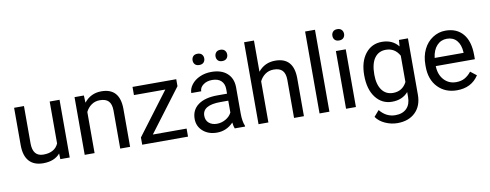

<svg xmlns="http://www.w3.org/2000/svg" viewBox="-74 -1137 4418 1731"><g transform="rotate(-10 2135.0 -271.0)"><path d="M394.5 -52.2Q341.8 9.8 239.7 9.8Q155.3 9.8 111.1 -39.3Q66.9 -88.4 66.4 -184.6V-528.3H156.7V-187Q156.7 -66.9 254.4 -66.9Q357.9 -66.9 392.1 -144V-528.3H482.4V0H396.5Z M705.1 -528.3 708 -461.9Q768.6 -538.1 866.2 -538.1Q1033.7 -538.1 1035.2 -349.1V0H944.8V-349.6Q944.3 -406.7 918.7 -434.1Q893.1 -461.4 838.9 -461.4Q794.9 -461.4 761.7 -438Q728.5 -414.6 710 -376.5V0H619.6V-528.3Z M1256.3 -73.7H1565.4V0H1146V-66.4L1437.5 -453.6H1150.4V-528.3H1550.8V-464.4Z M1993.2 0Q1985.4 -15.6 1980.5 -55.7Q1917.5 9.8 1830.1 9.8Q1752 9.8 1701.9 -34.4Q1651.9 -78.6 1651.9 -146.5Q1651.9 -229 1714.6 -274.7Q1777.3 -320.3 1891.1 -320.3H1979V-361.8Q1979 -409.2 1950.7 -437.3Q1922.4 -465.3 1867.2 -465.3Q1818.8 -465.3 1786.1 -440.9Q1753.4 -416.5 1753.4 -381.8H1662.6Q1662.6 -421.4 1690.7 -458.3Q1718.8 -495.1 1766.8 -516.6Q1814.9 -538.1 1872.6 -538.1Q1963.9 -538.1 2015.6 -492.4Q2067.4 -446.8 2069.3 -366.7V-123.5Q2069.3 -50.8 2087.9 -7.8V0ZM1843.3 -68.8Q1885.7 -68.8 1923.8 -90.8Q1961.9 -112.8 1979 -147.9V-256.3H1908.2Q1742.2 -256.3 1742.2 -159.2Q1742.2 -116.7 1770.5 -92.8Q1798.8 -68.8 1843.3 -68.8ZM1725.1 -669.4Q1725.1 -691.4 1738.5 -706.3Q1752 -721.2 1778.3 -721.2Q1804.7 -721.2 1818.4 -706.3Q1832 -691.4 1832 -669.4Q1832 -647.5 1818.4 -632.8Q1804.7 -618.2 1778.3 -618.2Q1752 -618.2 1738.5 -632.8Q1725.1 -647.5 1725.1 -669.4ZM1935.1 -668.5Q1935.1 -690.4 1948.5 -705.6Q1961.9 -720.7 1988.3 -720.7Q2014.6 -720.7 2028.3 -705.6Q2042 -690.4 2042 -668.5Q2042 -646.5 2028.3 -631.8Q2014.6 -617.2 1988.3 -617.2Q1961.9 -617.2 1948.5 -631.8Q1935.1 -646.5 1935.1 -668.5Z M2301.3 -464.4Q2361.3 -538.1 2457.5 -538.1Q2625 -538.1 2626.5 -349.1V0H2536.1V-349.6Q2535.6 -406.7 2510 -434.1Q2484.4 -461.4 2430.2 -461.4Q2386.2 -461.4 2353 -438Q2319.8 -414.6 2301.3 -376.5V0H2210.9V-750H2301.3Z M2859.9 0H2769.5V-750H2859.9Z M3102.5 0H3012.2V-528.3H3102.5ZM3004.9 -668.5Q3004.9 -690.4 3018.3 -705.6Q3031.7 -720.7 3058.1 -720.7Q3084.5 -720.7 3098.1 -705.6Q3111.8 -690.4 3111.8 -668.5Q3111.8 -646.5 3098.1 -631.8Q3084.5 -617.2 3058.1 -617.2Q3031.7 -617.2 3018.3 -631.8Q3004.9 -646.5 3004.9 -668.5Z M3225.6 -268.6Q3225.6 -392.1 3282.7 -465.1Q3339.8 -538.1 3434.1 -538.1Q3530.8 -538.1 3585 -469.7L3589.4 -528.3H3671.9V-12.7Q3671.9 89.8 3611.1 148.9Q3550.3 208 3447.8 208Q3390.6 208 3335.9 183.6Q3281.2 159.2 3252.4 116.7L3299.3 62.5Q3357.4 134.3 3441.4 134.3Q3507.3 134.3 3544.2 97.2Q3581.1 60.1 3581.1 -7.3V-52.7Q3526.9 9.8 3433.1 9.8Q3340.3 9.8 3283 -64.9Q3225.6 -139.6 3225.6 -268.6ZM3316.4 -258.3Q3316.4 -168.9 3353 -117.9Q3389.6 -66.9 3455.6 -66.9Q3541 -66.9 3581.1 -144.5V-385.7Q3539.6 -461.4 3456.5 -461.4Q3390.6 -461.4 3353.5 -410.2Q3316.4 -358.9 3316.4 -258.3Z M4027.3 9.8Q3919.9 9.8 3852.5 -60.8Q3785.2 -131.3 3785.2 -249.5V-266.1Q3785.2 -344.7 3815.2 -406.5Q3845.2 -468.3 3899.2 -503.2Q3953.1 -538.1 4016.1 -538.1Q4119.1 -538.1 4176.3 -470.2Q4233.4 -402.3 4233.4 -275.9V-238.3H3875.5Q3877.4 -160.2 3921.1 -112.1Q3964.8 -64 4032.2 -64Q4080.1 -64 4113.3 -83.5Q4146.5 -103 4171.4 -135.3L4226.6 -92.3Q4160.2 9.8 4027.3 9.8ZM4016.1 -463.9Q3961.4 -463.9 3924.3 -424.1Q3887.2 -384.3 3878.4 -312.5H4143.1V-319.3Q4139.2 -388.2 4106 -426Q4072.8 -463.9 4016.1 -463.9Z"/></g></svg>

Font: TypoPRO Roboto
Style: Regular
Weight: 400
Designer: Google
Version: Version 2.136; 2016